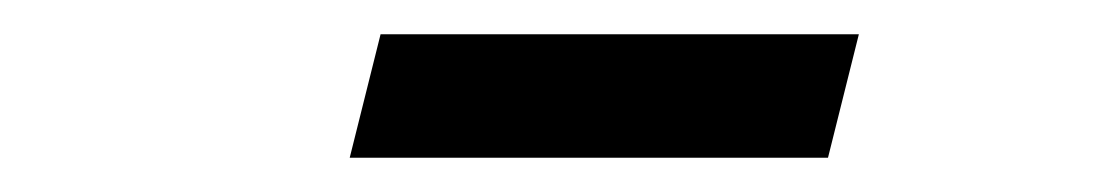

<svg xmlns="http://www.w3.org/2000/svg" viewBox="-20 -729 640 112"><path d="M202 -709H481L463 -637H184Z"/></svg>

Font: IBM Plex Serif SmBld
Style: Italic
Weight: 600
Italic angle: -14°
Designer: Mike Abbink, Paul van der Laan, Pieter van Rosmalen
Foundry: Bold Monday
Version: Version 3.001